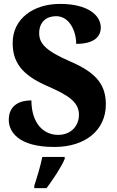

<svg xmlns="http://www.w3.org/2000/svg" viewBox="-20 -744 598 985"><path d="M259 10C420 10 523 -78 523 -208C523 -305 479 -369 342 -428C209 -485 181 -524 181 -574C181 -632 219 -661 268 -661C337 -661 371 -583 371 -519C462 -519 497 -555 497 -603C497 -664 433 -724 288 -724C150 -724 45 -647 45 -524C45 -429 87 -361 224 -302C326 -257 385 -223 385 -155C385 -100 346 -52 278 -52C208 -52 142 -105 141 -229C82 -229 25 -205 25 -129C25 -70 72 10 259 10ZM156 208V221H219C251 178 295 113 312 71V61H197C189 104 169 169 156 208Z"/></svg>

Font: Noto Serif Tamil SemiCondensed ExtraBold
Style: Regular
Weight: 800
Width: 4
Designer: Indian Type Foundry, Tom Grace, and the Monotype Design Team
Foundry: Monotype Imaging Inc.
Version: Version 2.004